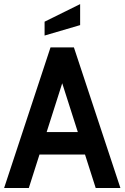

<svg xmlns="http://www.w3.org/2000/svg" viewBox="-20 -936 620 956"><path d="M428 -166.5H152V-278.5H428ZM276 -564.5H303.5L123.5 0H0.5L231.5 -700H348L579.5 0H456.5ZM202 -759V-828L379 -915.5V-811Z"/></svg>

Font: Cabin
Style: Bold
Weight: 700
Width: 4
Designer: Pablo Impallari
Foundry: Pablo Impallari. http://www.impallari.com Igino Marini. http://www.ikern.com
Version: Version 3.001